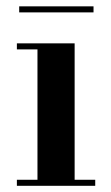

<svg xmlns="http://www.w3.org/2000/svg" viewBox="-20 -600 359 620"><path d="M221 -460V-19.5H287.5V0H34.5V-19.5H101V-440.5H34.5V-460ZM42 -560V-579.5H282V-560Z"/></svg>

Font: Bodoni Moda 11pt SemiBold
Style: Regular
Weight: 600
Designer: Owen Earl
Foundry: indestructible type
Version: Version 2.004